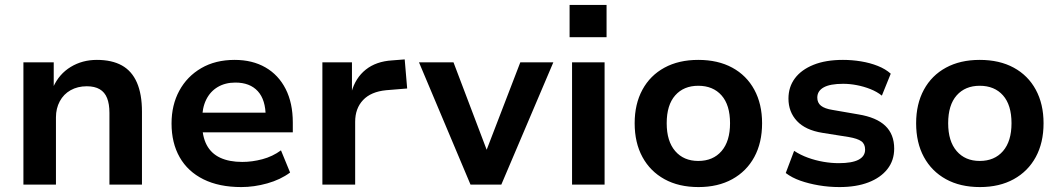

<svg xmlns="http://www.w3.org/2000/svg" viewBox="-20 -749 4302 779"><path d="M75 0V-496H198V-396H196Q220 -449 267 -477.5Q314 -506 373 -506Q434 -506 474.5 -483.5Q515 -461 535.5 -414Q556 -367 556 -296V0H424V-291Q424 -327 414.5 -351Q405 -375 384.5 -387Q364 -399 332 -399Q295 -399 266.5 -383Q238 -367 222.5 -338Q207 -309 207 -273V0Z M959 10Q869 10 805.5 -21.5Q742 -53 709 -111Q676 -169 676 -248Q676 -323 707.5 -381Q739 -439 796.5 -472.5Q854 -506 932 -506Q1004 -506 1057 -475.5Q1110 -445 1139 -388Q1168 -331 1168 -252V-212H780V-292H1074L1058 -275Q1058 -344 1026 -379Q994 -414 935 -414Q894 -414 863.5 -396Q833 -378 816.5 -344.5Q800 -311 800 -263V-251Q800 -196 818.5 -161Q837 -126 873.5 -109Q910 -92 963 -92Q1003 -92 1044.5 -103Q1086 -114 1120 -139L1157 -49Q1118 -20 1064.5 -5Q1011 10 959 10Z M1288 0V-496H1408V-375H1406Q1422 -433 1464 -466.5Q1506 -500 1571 -504L1622 -508L1632 -390L1547 -383Q1485 -377 1453 -343Q1421 -309 1421 -255V0Z M1889 0 1680 -496H1820L1960 -127H1949L2091 -496H2225L2014 0Z M2291 -598V-729H2441V-598ZM2301 0V-496H2433V0Z M2814 10Q2734 10 2676 -22Q2618 -54 2586.5 -112Q2555 -170 2555 -249Q2555 -327 2586.5 -385Q2618 -443 2676 -474.5Q2734 -506 2813 -506Q2893 -506 2951 -474.5Q3009 -443 3040.5 -385Q3072 -327 3072 -249Q3072 -170 3040.5 -112Q3009 -54 2951 -22Q2893 10 2814 10ZM2813 -96Q2873 -96 2907.5 -136Q2942 -176 2942 -249Q2942 -323 2907.5 -362Q2873 -401 2813 -401Q2754 -401 2719.5 -362Q2685 -323 2685 -249Q2685 -176 2719.5 -136Q2754 -96 2813 -96Z M3386 10Q3343 10 3302 3Q3261 -4 3227 -16Q3193 -28 3168 -47L3202 -137Q3228 -120 3258.5 -109Q3289 -98 3321 -92.5Q3353 -87 3383 -87Q3437 -87 3463.5 -101Q3490 -115 3490 -142Q3490 -165 3474.5 -176Q3459 -187 3424 -193L3317 -210Q3248 -221 3213.5 -258Q3179 -295 3179 -349Q3179 -396 3205 -431Q3231 -466 3280.5 -486Q3330 -506 3400 -506Q3437 -506 3473.5 -500Q3510 -494 3541.5 -481.5Q3573 -469 3594 -450L3558 -361Q3538 -377 3511.5 -387.5Q3485 -398 3456.5 -403.5Q3428 -409 3401 -409Q3348 -409 3322 -394.5Q3296 -380 3296 -353Q3296 -332 3311 -320Q3326 -308 3358 -303L3462 -285Q3536 -273 3572 -238.5Q3608 -204 3608 -146Q3608 -98 3580.5 -63Q3553 -28 3503.5 -9Q3454 10 3386 10Z M3956 10Q3876 10 3818 -22Q3760 -54 3728.5 -112Q3697 -170 3697 -249Q3697 -327 3728.5 -385Q3760 -443 3818 -474.5Q3876 -506 3955 -506Q4035 -506 4093 -474.5Q4151 -443 4182.5 -385Q4214 -327 4214 -249Q4214 -170 4182.5 -112Q4151 -54 4093 -22Q4035 10 3956 10ZM3955 -96Q4015 -96 4049.5 -136Q4084 -176 4084 -249Q4084 -323 4049.5 -362Q4015 -401 3955 -401Q3896 -401 3861.5 -362Q3827 -323 3827 -249Q3827 -176 3861.5 -136Q3896 -96 3955 -96Z"/></svg>

Font: Nunito Sans 9pt
Style: Bold
Weight: 700
Version: Version 3.101;gftools[0.9.27]